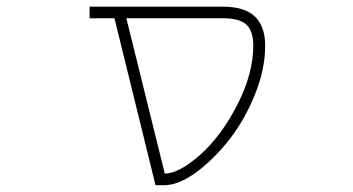

<svg xmlns="http://www.w3.org/2000/svg" viewBox="-20 -544 1040 566"><path d="M352.5 -490.2 465.8 -32.2Q508.8 -33.2 570.3 -87.9Q632.8 -143.6 679.7 -235.4Q726.6 -327.1 726.6 -409.2Q726.6 -453.1 706.1 -471.7Q685.5 -490.2 636.7 -490.2ZM761.7 -409.2Q761.7 -339.8 731.4 -265.1Q701.2 -190.4 656.2 -132.8Q611.3 -75.2 559.1 -36.6Q506.8 2 463.9 2H438.5L317.4 -490.2H244.1V-524.4H636.7Q700.2 -524.4 731 -495.6Q761.7 -466.8 761.7 -409.2Z"/></svg>

Font: Gen Shin Gothic Monospace ExtraLight
Style: Regular
Weight: 200
Designer: [Source Han Sans]
Ryoko NISHIZUKA  (kana & ideographs); Paul D. Hunt (Latin, Greek & Cyrillic); Wenlong ZHANG  (bopomofo
Version: Version 1.002.20150607